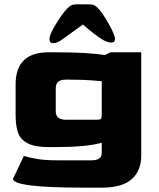

<svg xmlns="http://www.w3.org/2000/svg" viewBox="-20 -689 731 885"><path d="M40 135 90 30Q118 38 153 44Q188 50 250 50H401Q427 50 438.5 40.5Q450 31 449 10V-31Q379 -11 233 -11H204Q141 -11 107.5 -28.5Q74 -46 63 -77.5Q52 -109 52 -160V-300Q52 -448 204 -448H234Q385 -448 463 -435L489 -448H631V28Q631 98 587 137Q543 176 449 176H369Q40 176 40 135ZM418 -137Q434 -137 440 -138.5Q446 -140 447.5 -145.5Q449 -151 449 -167V-315L421 -317Q368 -322 296 -322H285Q260 -322 248.5 -312.5Q237 -303 237 -282V-177Q236 -137 285 -137ZM288 -648Q300 -660 308.5 -664.5Q317 -669 332 -669H392Q407 -669 416 -664Q425 -659 435 -648Q454 -627 482 -577.5Q510 -528 510 -508Q510 -493 493 -493Q473 -493 450 -508Q425 -522 362 -576L268 -508Q244 -490 226 -490Q208 -490 208 -508Q208 -530 238 -578.5Q268 -627 288 -648Z"/></svg>

Font: Gold Bold
Style: Regular
Weight: 400
Designer: jaiki
Version: Version 1.000